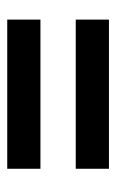

<svg xmlns="http://www.w3.org/2000/svg" viewBox="84 -618 320 528"><g transform="rotate(-90 244.0 -354.0)"><path d="M43.9 -402.8V-494.1H454.1V-402.8ZM43.9 -214.4V-305.7H454.1V-214.4Z"/></g></svg>

Font: Gap Sans
Style: Bold
Weight: 400
Designer: Alexandre Liziard and Etienne Ozeray
Foundry: Interstices.io
Version: Version 1.610